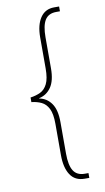

<svg xmlns="http://www.w3.org/2000/svg" viewBox="-98 -806 539 984"><g transform="rotate(-10 171.5 -314.0)"><path d="M260 132Q210 132 185.5 94.5Q161 57 161 -8V-171Q161 -223 147.5 -250Q134 -277 111 -288Q88 -299 59 -302V-326Q88 -330 111 -341Q134 -352 147.5 -379.5Q161 -407 161 -459V-621Q161 -685 186 -722.5Q211 -760 258 -760H284V-735H265Q224 -735 206 -706Q188 -677 188 -616V-455Q188 -391 164.5 -357Q141 -323 102 -315V-313Q141 -306 164.5 -272.5Q188 -239 188 -175V-11Q188 49 206 78Q224 107 265 107H284V132Z"/></g></svg>

Font: Noto Serif Thai Condensed Thin
Style: Regular
Weight: 100
Width: 3
Designer: Monotype Design Team
Foundry: Monotype Imaging Inc.
Version: Version 2.001; ttfautohint (v1.8.4.7-5d5b)